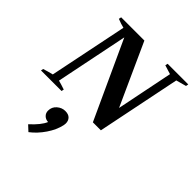

<svg xmlns="http://www.w3.org/2000/svg" viewBox="-310 -868 1426 1426"><g transform="rotate(45 403.5 -155.0)"><path d="M-16 -19Q21 -31 63 -41L189 -657Q158 -664 118 -680L122 -700H366L587 -213L677 -658Q650 -666 606 -680L610 -700H827L823 -680Q772 -665 743 -658L609 0H525L244 -611L128 -41Q156 -34 200 -19L196 0H-20ZM195 350Q267 285 288 234Q261 232 244.5 215.5Q228 199 228 174Q228 135 257 110Q286 85 321 85Q355 85 372 102.5Q389 120 389 148Q389 155 387 167Q374 228 332.5 289Q291 350 238 390Z"/></g></svg>

Font: Trirong ExtraBold
Style: Italic
Weight: 800
Italic angle: -12°
Designer: Katatrad Team
Foundry: CadsonDemak
Version: Version 1.001